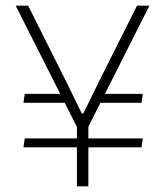

<svg xmlns="http://www.w3.org/2000/svg" viewBox="-20 -659 588 679"><path d="M320 -295.5 331 -327H485L480.5 -295.5ZM67.5 -169.5H485L480.5 -138H63ZM214.5 -327 226 -295.5H63L67.5 -327ZM254 -206 35.5 -639H79.5L216.5 -365.5L269 -258H275L327.5 -365.5L464.5 -639H508.5L290 -206ZM252 0V-247H292.5V0Z"/></svg>

Font: Anek Odia ExtraLight
Style: Regular
Weight: 250
Designer: Yesha Goshar & Mahesh Sahu (Odia), Yesha Goshar (Latin)
Foundry: Ek Type
Version: Version 1.003